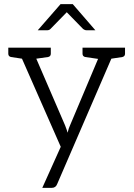

<svg xmlns="http://www.w3.org/2000/svg" viewBox="-20 -731 644 926"><path d="M583 -472Q583 -459 570 -456L517 -448L256 156Q249 175 230 175H184L273 -23L86 -448L33 -456Q20 -459 20 -472V-501H225V-472Q225 -459 212 -456L155 -448L294 -126Q304 -100 306 -91Q312 -115 318 -127L453 -447L391 -456Q378 -459 378 -472V-501H583ZM162 -585 272 -711H331L440 -585H398Q389 -585 381 -591L302 -672L223 -591Q217 -585 207 -585Z"/></svg>

Font: Aleo Light
Style: Regular
Weight: 300
Designer: Alessio Laiso
Foundry: Alessio Laiso
Version: Version 2.000